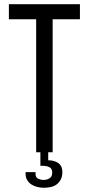

<svg xmlns="http://www.w3.org/2000/svg" viewBox="-20 -720 422 908"><path d="M208 0H229V-629H358V-700H22V-629H151V0H171V64H180C193.3 64 204.5 66.2 213.5 70.5C222.5 74.8 227 83.7 227 97C227 109 222.8 117.7 214.5 123C206.2 128.3 196.7 131 186 131C177.3 131 168.8 129 160.5 125C152.2 121 148 113.3 148 102V94H101V102C101 113.3 103.5 123.2 108.5 131.5C113.5 139.8 120 146.7 128 152C136 157.3 145.2 161.3 155.5 164C165.8 166.7 176.3 168 187 168C198.3 168 209.3 166.8 220 164.5C230.7 162.2 240 158 248 152C256 146 262.5 138.2 267.5 128.5C272.5 118.8 275 107.3 275 94C275 74.7 268.7 60.5 256 51.5C243.3 42.5 227.3 38 208 38Z"/></svg>

Font: Bebas Neue Regular two
Style: Regular2
Weight: 400
Designer: Ryoichi Tsunekawa & LGV (GE)
Foundry: Free Software Foundation, Inc.
Version: Version 1.003 August 13, 2016